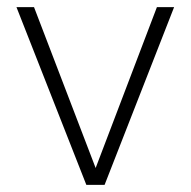

<svg xmlns="http://www.w3.org/2000/svg" viewBox="-20 -516 532 536"><path d="M221 0 26 -496H75L247 -47L418 -496H466L272 0Z"/></svg>

Font: DM Sans 24pt ExtraLight
Style: Regular
Weight: 250
Designer: Colophon Foundry, Jonny Pinhorn
Foundry: Colophon Foundry
Version: Version 4.004;gftools[0.9.30]